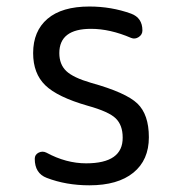

<svg xmlns="http://www.w3.org/2000/svg" viewBox="-20 -550 540 580"><path d="M245.1 -230.5Q153.3 -256.8 116.7 -292.5Q80.1 -328.1 80.1 -389.6Q80.1 -456.1 123.5 -493.2Q167 -530.3 250 -530.3Q316.4 -530.3 376 -508.8Q410.2 -496.1 410.2 -458Q410.2 -445.3 398.9 -438Q387.7 -430.7 376 -435.5Q312.5 -462.9 254.9 -462.9Q159.2 -462.9 159.2 -389.6Q159.2 -355.5 180.2 -335.4Q201.2 -315.4 254.9 -299.8Q360.4 -270.5 395 -237.3Q429.7 -204.1 429.7 -135.3Q429.7 -66.4 382.8 -28.3Q335.9 9.8 250 9.8Q179.7 9.8 121.1 -12.7Q85 -26.4 85 -70.3Q85 -83 96.7 -88.9Q108.4 -94.7 120.1 -88.9Q179.7 -56.6 240.2 -56.6Q351.6 -56.6 350.6 -134.8Q350.6 -171.9 329.6 -192.4Q308.6 -212.9 245.1 -230.5Z"/></svg>

Font: Rounded Mgen+ 1m regular
Style: Regular
Weight: 400
Designer: [Source Han Sans]
Ryoko NISHIZUKA  (kana & ideographs); Paul D. Hunt (Latin, Greek & Cyrillic); Wenlong ZHANG  (bopomofo
Version: Version 1.059.20150602